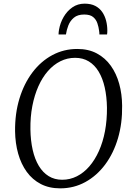

<svg xmlns="http://www.w3.org/2000/svg" viewBox="-20 -1021 725 1051"><path d="M309.5 10Q249 10 203.2 -13.8Q157.5 -37.5 126.5 -80.2Q95.5 -123 79.5 -179.8Q63.5 -236.5 62.5 -302.5Q61.5 -399.5 86.5 -481.5Q111.5 -563.5 157.5 -624.5Q203.5 -685.5 266.2 -719.2Q329 -753 403 -753Q464.5 -753 510.2 -728.5Q556 -704 586.5 -661.2Q617 -618.5 632.5 -562.5Q648 -506.5 648.5 -442.5Q650 -346.5 625.8 -264.2Q601.5 -182 555.8 -120.5Q510 -59 447.2 -24.5Q384.5 10 309.5 10ZM320.5 -37Q363 -37 400.8 -56Q438.5 -75 469 -110.2Q499.5 -145.5 521.5 -194.5Q543.5 -243.5 554.8 -303.5Q566 -363.5 565.5 -431.5Q564.5 -492.5 553.2 -542.5Q542 -592.5 520.2 -628.8Q498.5 -665 466.2 -684.8Q434 -704.5 391 -704.5Q348.5 -704.5 310.8 -685.8Q273 -667 242.5 -632.2Q212 -597.5 190.2 -548.8Q168.5 -500 157 -440.5Q145.5 -381 146.5 -312.5Q147.5 -251 159 -200.2Q170.5 -149.5 192.5 -113Q214.5 -76.5 246.5 -56.8Q278.5 -37 320.5 -37ZM443 -1001Q478 -1001 501.8 -988.5Q525.5 -976 539.8 -955Q554 -934 560.8 -907.8Q567.5 -881.5 567.5 -854Q567.5 -848 567.2 -842.8Q567 -837.5 566 -832.5H524Q524 -837 523.8 -842Q523.5 -847 522.5 -852.5Q520 -873 513 -893.8Q506 -914.5 489.5 -928Q473 -941.5 441 -941.5Q405 -941.5 384.5 -924.2Q364 -907 354.2 -882Q344.5 -857 341 -832.5H300.5Q300.5 -839.5 301.2 -845.5Q302 -851.5 303 -858Q309.5 -896 328.5 -928.5Q347.5 -961 376.5 -981Q405.5 -1001 443 -1001Z"/></svg>

Font: Merriweather 24pt Light
Style: Italic
Weight: 300
Italic angle: -7.8°
Version: Version 2.101